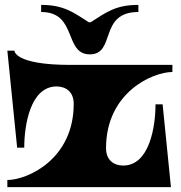

<svg xmlns="http://www.w3.org/2000/svg" viewBox="-20 -765 739 784"><path d="M545 -716V-745C451 -745 413 -714 350 -674H343C280 -714 241 -745 148 -745V-716C297 -716 240 -543 347 -543C454 -543 382 -716 545 -716ZM684 -500H268C37 -500 39 -558 39 -558H10L50 -162H79C79 -254 104 -412 211 -412C248 -412 281 -391 281 -341C281 -113 90 -30 10 -30V-1H678L644 -339H615C615 -247 590 -89 483 -89C446 -89 413 -110 413 -160C413 -388 604 -471 684 -471Z"/></svg>

Font: Ouroboros
Style: Regular
Weight: 400
Designer: Ariel Martín Pérez
Foundry: Velvetyne Type Foundry
Version: Version 2.001;hotconv 1.0.109;makeotfexe 2.5.65596